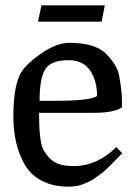

<svg xmlns="http://www.w3.org/2000/svg" viewBox="-20 -683 507 718"><path d="M122 -602 135 -663H372L360 -602ZM52 -399Q68 -436 129 -479.5Q190 -523 239.5 -523Q289 -523 324 -512Q359 -501 379 -479.5Q399 -458 411.5 -437.5Q424 -417 428 -386Q436 -336 436 -310V-281Q404 -261 331 -261H126Q126 -154 142 -124Q166 -80 202 -69Q225 -62 256 -62Q343 -62 415 -133L437 -110Q433 -106 418 -90.5Q403 -75 398 -70Q393 -65 379 -51.5Q365 -38 357.5 -33Q350 -28 336.5 -18Q323 -8 313.5 -4Q304 0 290 6Q267 15 236 15Q176 15 133.5 -8.5Q91 -32 70 -72Q30 -145 30 -246Q30 -347 52 -399ZM128 -306H185Q318 -306 343 -324Q343 -367 329 -398Q303 -458 237 -458Q171 -458 149.5 -424.5Q128 -391 128 -306Z"/></svg>

Font: Prociono
Style: Regular
Weight: 400
Designer: Barry Schwartz
Foundry: The Crud Factory
Version: Version 2.301